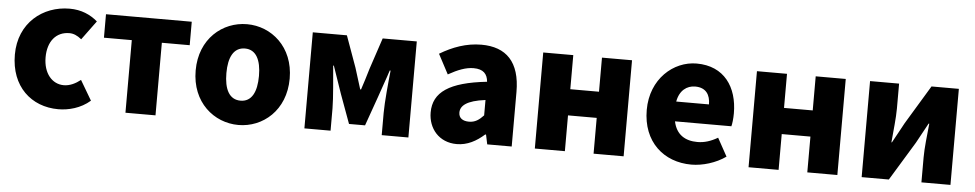

<svg xmlns="http://www.w3.org/2000/svg" viewBox="-37 -851 5753 1133"><g transform="rotate(5 2839.5 -284.5)"><path d="M323 14C383 14 455 -4 511 -53L442 -170C413 -147 379 -130 343 -130C274 -130 222 -190 222 -285C222 -379 271 -439 350 -439C374 -439 396 -430 422 -409L505 -522C462 -559 408 -583 339 -583C180 -583 40 -473 40 -285C40 -96 163 14 323 14Z M720 0H898V-430H1063V-569H555V-430H720Z M1390 14C1534 14 1668 -96 1668 -285C1668 -473 1534 -583 1390 -583C1245 -583 1111 -473 1111 -285C1111 -96 1245 14 1390 14ZM1390 -130C1323 -130 1293 -190 1293 -285C1293 -379 1323 -439 1390 -439C1456 -439 1486 -379 1486 -285C1486 -190 1456 -130 1390 -130Z M1780 0H1935V-132C1935 -194 1922 -319 1917 -384H1921C1937 -335 1961 -270 1977 -221L2040 -49H2135L2196 -221C2212 -270 2236 -333 2252 -384H2257C2250 -319 2238 -194 2238 -132V0H2396V-569H2194L2132 -383C2119 -337 2106 -298 2093 -258H2088C2076 -298 2063 -337 2049 -383L1982 -569H1780Z M2683 14C2746 14 2799 -15 2846 -57H2851L2863 0H3008V-323C3008 -501 2925 -583 2778 -583C2689 -583 2608 -553 2533 -508L2595 -391C2652 -423 2699 -441 2744 -441C2802 -441 2826 -414 2830 -368C2608 -344 2514 -279 2514 -159C2514 -64 2578 14 2683 14ZM2744 -124C2707 -124 2683 -140 2683 -173C2683 -213 2719 -246 2830 -260V-169C2804 -141 2780 -124 2744 -124Z M3145 0H3323V-212H3493V0H3671V-569H3493V-367H3323V-569H3145Z M4073 14C4139 14 4217 -9 4276 -51L4217 -158C4176 -134 4138 -122 4097 -122C4025 -122 3971 -154 3955 -232H4289C4293 -246 4297 -277 4297 -309C4297 -464 4217 -583 4053 -583C3916 -583 3783 -469 3783 -285C3783 -96 3909 14 4073 14ZM3952 -349C3964 -416 4007 -447 4056 -447C4121 -447 4146 -405 4146 -349Z M4411 0H4589V-212H4759V0H4937V-569H4759V-367H4589V-569H4411Z M5081 0H5242L5382 -230C5400 -262 5428 -315 5447 -349H5451C5444 -279 5435 -204 5435 -148V0H5607V-569H5445L5306 -339C5289 -306 5259 -254 5241 -220H5238C5244 -289 5253 -365 5253 -421V-569H5081Z"/></g></svg>

Font: Source Han Sans HK Heavy
Style: Regular
Weight: 900
Designer: Ryoko NISHIZUKA 西塚涼子 (kana, bopomofo & ideographs); Paul D. Hunt (Latin, Greek & Cyrillic); Sandoll Communications 산돌커뮤니
Foundry: Adobe
Version: Version 2.000;hotconv 1.0.107;makeotfexe 2.5.65593